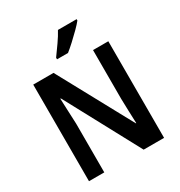

<svg xmlns="http://www.w3.org/2000/svg" viewBox="-213 -1084 1152 1229"><g transform="rotate(-30 362.5 -469.0)"><path d="M640 0H489L194 -549H190Q192 -499 194 -452.5Q196 -406 198 -360V0H85V-714H235L530 -171H533Q531 -218 529.5 -264.5Q528 -311 527 -355V-714H640ZM535 -928Q520 -909 492 -881Q464 -853 433.5 -825Q403 -797 379 -778H298V-790Q322 -823 350.5 -863.5Q379 -904 397 -938H535Z"/></g></svg>

Font: Noto Sans Gujarati SemiCondensed SemiBold
Style: Regular
Weight: 600
Width: 4
Designer: Jelle Bosma - Monotype Design Team, Universal Thirst
Foundry: Monotype Imaging Inc.
Version: Version 2.106; ttfautohint (v1.8.4.7-5d5b)